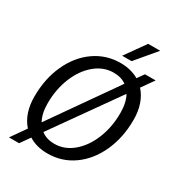

<svg xmlns="http://www.w3.org/2000/svg" viewBox="-219 -1029 1099 1202"><g transform="rotate(30 330.5 -428.5)"><path d="M654 -442Q654 -314 607 -210.5Q560 -107 477.5 -48.5Q395 10 292 10Q211 10 155 -26L106 43H33L108 -64Q43 -137 43 -259Q43 -387 90 -490Q137 -593 220 -651.5Q303 -710 407 -710Q481 -710 539 -677L573 -725H650L588 -637Q620 -602 637 -552.5Q654 -503 654 -442ZM163 -141 491 -609Q455 -636 399 -636Q327 -636 266.5 -586Q206 -536 171 -450.5Q136 -365 136 -264Q136 -189 163 -141ZM561 -437Q561 -513 534 -561L203 -94Q240 -64 299 -64Q371 -64 431 -114Q491 -164 526 -249.5Q561 -335 561 -437ZM495 -900H582L459 -754H391Z"/></g></svg>

Font: Sarabun
Style: Italic
Weight: 400
Italic angle: -10°
Designer: Suppakit Chalermlarp | Katatrad Co.,Ltd.
Foundry: Cadson Demak Co.,Ltd.
Version: Version 1.000; ttfautohint (v1.6)